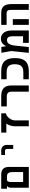

<svg xmlns="http://www.w3.org/2000/svg" viewBox="1772 -2428 656 4240"><g transform="rotate(-90 2100.0 -308.0)"><path d="M52 -609H363.5Q448.5 -609 491.2 -567.5Q534 -526 534 -431.5V0H74V-395.5Q74 -426.5 85.5 -449Q97 -471.5 115 -482H52ZM419.5 -125V-369Q419.5 -424 396.8 -453Q374 -482 324.5 -482H234.5Q219 -472 210 -451.2Q201 -430.5 201 -409V-125Z M900 -609Q878.5 -609 842.2 -608.5Q806 -608 796.5 -607V-524.5Q803.5 -525 834.5 -525.5Q865.5 -526 886 -526Q907 -526 918.8 -514Q930.5 -502 930.5 -479V-344.5H1019.5V-494Q1019.5 -526.5 1003.8 -552.8Q988 -579 960.5 -594Q933 -609 900 -609Z M1491 -496H1291.5V-609H1717V-505Q1678.5 -499.5 1642.2 -468Q1606 -436.5 1583.5 -392.2Q1561 -348 1561 -306V0H1431V-295.5Q1431 -355 1446.8 -407Q1462.5 -459 1491 -496Z M2088 -486H1870V-609H2094.5Q2214 -609 2273 -556Q2332 -503 2332 -395.5V0H2195.5V-383Q2195.5 -486 2088 -486Z M2470 -120.5H2621Q2688 -120.5 2727.8 -141.8Q2767.5 -163 2784.8 -204.8Q2802 -246.5 2802 -312Q2802 -375.5 2783 -414.5Q2764 -453.5 2724.2 -471.5Q2684.5 -489.5 2621 -489.5H2470V-609H2641.5Q2740.5 -609 2805 -580.5Q2869.5 -552 2903.2 -485.2Q2937 -418.5 2937 -304.5Q2937 -190.5 2903.2 -123.8Q2869.5 -57 2805 -28.5Q2740.5 0 2641.5 0H2470Z M3547.5 -379.5V0H3273.5V-127H3419V-365.5Q3419 -482 3333 -482Q3281 -482 3252 -438.2Q3223 -394.5 3213 -303L3181.5 0H3053L3093 -387.5L3054.5 -606H3183L3198.5 -507H3202Q3220.5 -537.5 3238.8 -559.8Q3257 -582 3288.5 -599Q3320 -616 3363.5 -616Q3419 -616 3460.8 -587Q3502.5 -558 3525 -504.5Q3547.5 -451 3547.5 -379.5Z M3930.5 -490H3671V-609H3935.5Q4033.5 -609 4081.5 -555.8Q4129.5 -502.5 4129.5 -394.5V0H4002V-388.5Q4002 -443.5 3985.2 -466.8Q3968.5 -490 3930.5 -490ZM3671 -353H3798V0H3671Z"/></g></svg>

Font: JuliaMono
Style: Bold
Weight: 700
Monospace: yes
Designer: cormullion
Foundry: corm
Version: Version 0.055; ttfautohint (v1.8.4)